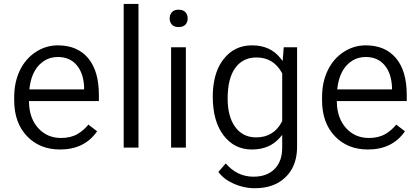

<svg xmlns="http://www.w3.org/2000/svg" viewBox="-20 -763 2146 983"><path d="M287.6 2.4Q183.1 2.4 118.2 -65.9Q52.7 -134.3 52.7 -249.5V-266.1Q52.7 -304.7 60.1 -338.9Q67.4 -373 82 -403.3Q111.3 -463.4 163.6 -497.1Q215.3 -530.8 276.4 -530.8Q376 -530.8 431.2 -465.3Q486.3 -399.9 486.3 -275.9V-245.6H135.7H128.4V-238.3Q130.4 -157.2 175.8 -106.9Q221.7 -56.6 292.5 -56.6Q342.3 -56.6 377.4 -77.1Q408.7 -95.7 432.6 -125L477.1 -90.8Q412.6 2.4 287.6 2.4ZM276.4 -471.2Q257.3 -471.2 240 -466.6Q222.7 -461.9 207.5 -452.4Q192.4 -442.9 179.2 -429.2Q140.6 -387.7 131.3 -313.5L130.4 -305.2H138.7H403.3H410.6V-312.5V-319.3V-319.8Q408.7 -355 398.9 -382.8Q389.2 -410.6 371.6 -430.7Q336.4 -471.2 276.4 -471.2Z M689 -7.3H613.3V-742.7H689Z M931.6 -7.3H856V-521H931.6ZM848.6 -668.5Q848.6 -673.3 849.4 -677.7Q850.1 -682.1 851.6 -686.3Q853 -690.4 855.2 -693.8Q857.4 -697.3 860.4 -700.7Q865.7 -707 874.3 -710.2Q882.8 -713.4 894.5 -713.4Q917.5 -713.4 929.2 -700.7Q940.9 -687.5 940.9 -668.5Q940.9 -649.4 929.2 -636.7Q917.5 -624.5 894.5 -624.5Q882.8 -624.5 874.3 -627.7Q865.7 -630.9 860.4 -636.7Q854.5 -643.1 851.6 -650.9Q848.6 -658.7 848.6 -668.5Z M1069.3 -268.6Q1069.3 -309.1 1075.7 -344Q1082 -378.9 1094.2 -408Q1106.4 -437 1125 -460.4Q1179.7 -530.8 1270.5 -530.8Q1317.4 -530.8 1353.5 -514.4Q1389.6 -498 1415.5 -465.3L1427.2 -450.7L1428.7 -469.2L1432.6 -521H1501V-12.7Q1501 20.5 1494.4 49.1Q1487.8 77.6 1474.9 101.1Q1461.9 124.5 1442.4 143.6Q1413.1 172.4 1373.8 186.5Q1334.5 200.7 1284.2 200.7Q1276.4 200.7 1268.3 200.2Q1260.3 199.7 1252.4 198.7Q1244.6 197.8 1236.8 196.3Q1229 194.8 1221.4 192.9Q1213.9 190.9 1206.1 188.5Q1198.2 186 1190.7 183.1Q1183.1 180.2 1175.3 176.8Q1125.5 154.8 1098.1 117.2L1135.7 73.7Q1194.3 141.6 1277.8 141.6Q1346.7 141.6 1385.7 102.3Q1424.8 63 1424.8 -7.3V-52.7V-72.3L1412.1 -57.6Q1359.9 2.4 1269.5 2.4Q1180.2 2.4 1125 -69.3Q1069.3 -142.1 1069.3 -268.6ZM1145.5 -258.3Q1145.5 -166.5 1183.6 -113.8Q1222.2 -59.6 1292 -59.6Q1336.4 -59.6 1369.9 -80.1Q1403.3 -100.6 1423.8 -141.1L1424.8 -142.6V-144.5V-385.7V-387.7L1423.8 -389.2Q1380.4 -468.8 1293 -468.8Q1223.1 -468.8 1184.1 -414.6Q1145.5 -361.3 1145.5 -258.3Z M1863.8 2.4Q1759.3 2.4 1694.3 -65.9Q1628.9 -134.3 1628.9 -249.5V-266.1Q1628.9 -304.7 1636.2 -338.9Q1643.6 -373 1658.2 -403.3Q1687.5 -463.4 1739.7 -497.1Q1791.5 -530.8 1852.5 -530.8Q1952.1 -530.8 2007.3 -465.3Q2062.5 -399.9 2062.5 -275.9V-245.6H1711.9H1704.6V-238.3Q1706.5 -157.2 1752 -106.9Q1797.9 -56.6 1868.7 -56.6Q1918.5 -56.6 1953.6 -77.1Q1984.9 -95.7 2008.8 -125L2053.2 -90.8Q1988.8 2.4 1863.8 2.4ZM1852.5 -471.2Q1833.5 -471.2 1816.2 -466.6Q1798.8 -461.9 1783.7 -452.4Q1768.6 -442.9 1755.4 -429.2Q1716.8 -387.7 1707.5 -313.5L1706.5 -305.2H1714.8H1979.5H1986.8V-312.5V-319.3V-319.8Q1984.9 -355 1975.1 -382.8Q1965.3 -410.6 1947.8 -430.7Q1912.6 -471.2 1852.5 -471.2Z"/></svg>

Font: Vazir Light FD
Style: Light-FD
Weight: 300
Designer: Saber Rastikerdar
Foundry: Saber Rastikerdar
Version: Version 30.1.0